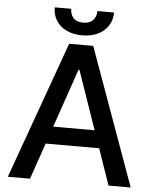

<svg xmlns="http://www.w3.org/2000/svg" viewBox="-59 -936 787 985"><g transform="rotate(5 334.5 -443.5)"><path d="M18.6 0 272.5 -707H396.5L651.4 0H537.1L472.7 -186.5H197.3L132.8 0ZM441.4 -276.4 336.9 -578.1H332L228 -276.4ZM335 -755.9Q289.1 -755.9 254.4 -772.5Q219.7 -789.1 201.2 -818.6Q182.6 -848.1 182.6 -886.7H267.6Q267.6 -858.4 283.9 -839.8Q300.3 -821.3 335 -821.3Q368.7 -821.3 385.5 -840.1Q402.3 -858.9 402.3 -886.7H488.3Q487.8 -848.1 469 -818.6Q450.2 -789.1 415.5 -772.5Q380.9 -755.9 335 -755.9Z"/></g></svg>

Font: Pretendard Medium
Style: Regular
Weight: 500
Designer: Base glyphs from Inter by Rasmus Andersson; Hangeul glyphs from Noto Sans CJK(Source Han Sans) by Jang Soo-young and Kan
Foundry: Kil Hyung-jin
Version: Version 1.309